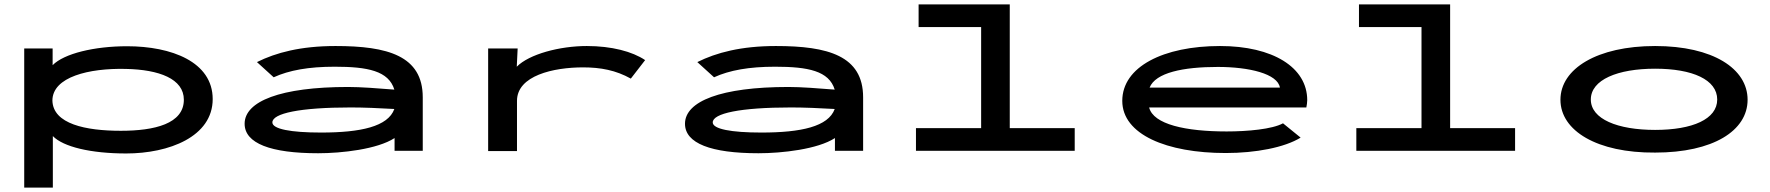

<svg xmlns="http://www.w3.org/2000/svg" viewBox="-20 -685 8040 872"><path d="M90 167H220V-67C267 -18 393 12 553 12C747 12 946 -64 946 -235C946 -404 759 -475 557 -475C409 -475 271 -442 219 -389V-465H90ZM529 -91C369 -91 221 -122 218 -228C218 -336 385 -376 551 -372C703 -369 815 -327 815 -232C815 -123 682 -91 529 -91Z M1425 11C1531 11 1694 -7 1772 -58V0H1900V-243C1900 -432 1740 -476 1504 -476C1346 -476 1233 -446 1147 -403L1223 -334C1293 -366 1382 -382 1500 -382C1650 -382 1745 -363 1771 -278C1696 -284 1618 -290 1561 -290C1254 -290 1091 -225 1091 -123C1091 -34 1209 11 1425 11ZM1217 -129C1217 -170 1341 -197 1573 -197C1629 -197 1705 -194 1771 -190C1742 -110 1618 -83 1438 -83C1300 -83 1217 -99 1217 -129Z M2197 1H2328V-227C2328 -342 2494 -379 2628 -379C2708 -379 2777 -366 2845 -328L2910 -412C2852 -451 2758 -476 2645 -476C2522 -476 2383 -439 2327 -382L2331 -465H2197Z M3425 11C3531 11 3694 -7 3772 -58V0H3900V-243C3900 -432 3740 -476 3504 -476C3346 -476 3233 -446 3147 -403L3223 -334C3293 -366 3382 -382 3500 -382C3650 -382 3745 -363 3771 -278C3696 -284 3618 -290 3561 -290C3254 -290 3091 -225 3091 -123C3091 -34 3209 11 3425 11ZM3217 -129C3217 -170 3341 -197 3573 -197C3629 -197 3705 -194 3771 -190C3742 -110 3618 -83 3438 -83C3300 -83 3217 -99 3217 -129Z M4140 0H4861V-103H4566V-665H4152V-562H4436V-103H4140Z M5547 10C5683 10 5814 -15 5887 -60L5807 -125C5758 -98 5645 -88 5551 -88C5365 -88 5218 -120 5199 -197H5913C5915 -208 5917 -219 5917 -230C5917 -379 5761 -476 5521 -476C5264 -476 5077 -382 5077 -227C5077 -74 5279 10 5547 10ZM5201 -287C5228 -355 5353 -381 5511 -381C5653 -381 5783 -350 5793 -287Z M6140 0H6861V-103H6566V-665H6152V-562H6436V-103H6140Z M7497 8C7760 8 7917 -91 7917 -232C7917 -373 7760 -476 7497 -476C7234 -476 7067 -373 7067 -232C7067 -91 7234 10 7497 8ZM7497 -95C7327 -95 7205 -144 7205 -233C7205 -323 7327 -373 7497 -373C7667 -373 7779 -323 7779 -233C7779 -144 7667 -95 7497 -95Z"/></svg>

Font: Inconsolata UltraExpanded
Style: Bold
Weight: 700
Width: 9
Monospace: yes
Designer: Raph Levien, Cyreal, Brenton Simpson
Foundry: Raph Levien, Cyreal, Google
Version: Version 3.100